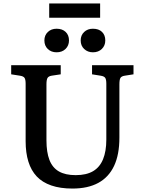

<svg xmlns="http://www.w3.org/2000/svg" viewBox="-20 -1082 838 1116"><path d="M401 14Q330 14 278 -4Q226 -22 193.5 -56.5Q161 -91 145 -142.5Q129 -194 129 -261V-595Q129 -620 122.5 -629.5Q116 -639 96 -642L45 -650V-703H333V-650L280 -642Q262 -639 256 -628.5Q250 -618 250 -592V-266Q250 -197 267.5 -152Q285 -107 322.5 -85.5Q360 -64 420 -64Q482 -64 521 -87Q560 -110 579 -156.5Q598 -203 598 -271V-595Q598 -620 591.5 -629.5Q585 -639 565 -642L515 -650V-703H756V-650L705 -642Q686 -639 680 -629Q674 -619 674 -591V-282Q674 -183 643 -117.5Q612 -52 551.5 -19Q491 14 401 14ZM520 -778Q490 -778 469.5 -797Q449 -816 449 -847Q449 -877 469 -896Q489 -915 520 -915Q554 -915 573 -896.5Q592 -878 592 -847Q592 -817 572 -797.5Q552 -778 520 -778ZM309 -778Q278 -778 258 -797Q238 -816 238 -847Q238 -877 258 -896Q278 -915 309 -915Q342 -915 361.5 -896.5Q381 -878 381 -847Q381 -817 361 -797.5Q341 -778 309 -778ZM266 -979V-1062H562V-979Z"/></svg>

Font: Literata 18pt Medium
Style: Regular
Weight: 500
Designer: Latin by Veronika Burian and Jose Scaglione. Greek by Irene Vlachou. Cyrillic by Vera Evstafieva.
Foundry: TypeTogether
Version: Version 3.103;gftools[0.9.29]